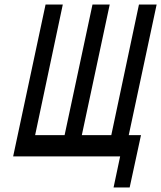

<svg xmlns="http://www.w3.org/2000/svg" viewBox="-20 -690 711 847"><path d="M38 0H510L481 137H552L602 -94H548L671 -670H593L471 -94H341L464 -670H388L265 -94H135L257 -670H181Z"/></svg>

Font: LT Wave Mono Medium
Style: Italic
Weight: 500
Designer: Daniel Lyons
Version: Version 2.5 (Glyphs App)